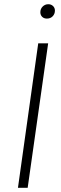

<svg xmlns="http://www.w3.org/2000/svg" viewBox="-20 -889 290 909"><path d="M208 -684 111 0H65L161 -684ZM171 -831Q171 -847 182 -858Q193 -869 209 -869Q222 -869 231 -860.5Q240 -852 240 -839Q240 -823 229.5 -812Q219 -801 202 -801Q188 -801 179.5 -809.5Q171 -818 171 -831Z"/></svg>

Font: Fira Sans Condensed ExtraLight
Style: Italic
Weight: 275
Width: 3
Italic angle: -8°
Designer: Carrois Corporate & Edenspiekermann AG
Foundry: Carrois Corporate GbR & Edenspiekermann AG
Version: Version 4.203